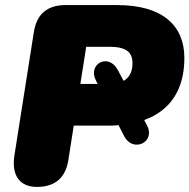

<svg xmlns="http://www.w3.org/2000/svg" viewBox="-20 -725 745 755"><path d="M125 10C196 10 238 -25 249 -97L270 -231H401C417 -231 432 -231 446 -233L468 -190C502 -123 593 -165 558 -232L547 -253C650 -290 705 -373 705 -497C705 -624 620 -705 441 -705H238C166 -705 124 -670 113 -598L37 -116C24 -36 57 10 125 10ZM319 -541H411C474 -541 501 -521 501 -477C501 -443 489 -420 466 -407L443 -450C407 -518 324 -474 357 -409L364 -395H296Z"/></svg>

Font: SN Pro Black
Style: Italic
Weight: 900
Italic angle: -9°
Designer: Tobias Whetton
Foundry: Supernotes
Version: Version 1.001;Glyphs 3.2 (3249)